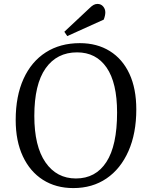

<svg xmlns="http://www.w3.org/2000/svg" viewBox="-20 -945 755 979"><path d="M60 -333Q60 -455 100 -543Q140 -631 213.5 -678Q287 -725 387 -725Q475 -725 540 -684.5Q605 -644 640 -568.5Q675 -493 675 -387Q675 -265 635 -174.5Q595 -84 523 -35Q451 14 354 14Q265 14 199 -28Q133 -70 96.5 -148Q60 -226 60 -333ZM155 -354Q155 -199 212 -117Q269 -35 367 -35Q468 -35 522.5 -119Q577 -203 577 -371Q577 -523 523.5 -600.5Q470 -678 373 -678Q270 -678 212.5 -596.5Q155 -515 155 -354ZM436 -903Q447 -914 456.5 -919.5Q466 -925 477 -925Q495 -925 506 -912Q517 -899 517 -882Q517 -866 509 -845L323 -761L308 -783Z"/></svg>

Font: Literata 36pt
Style: Italic
Weight: 400
Italic angle: -2°
Designer: Latin by Veronika Burian and Jose Scaglione. Greek by Irene Vlachou. Cyrillic by Vera Evstafieva
Foundry: TypeTogether
Version: Version 3.002